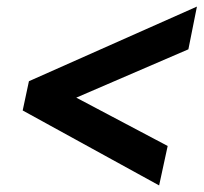

<svg xmlns="http://www.w3.org/2000/svg" viewBox="-20 -616 619 584"><path d="M49 -280 68 -369 579 -596 553 -466 212 -319 490 -172 464 -52Z"/></svg>

Font: Prompt Medium
Style: Italic
Weight: 500
Italic angle: -12°
Designer: Katatrad Team
Foundry: CadsonDemak
Version: Version 1.001